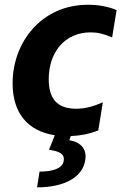

<svg xmlns="http://www.w3.org/2000/svg" viewBox="-20 -573 520 823"><path d="M369 -434.3C398.1 -434.3 423.7 -428.3 460.6 -412.6L479.8 -529.8C444.6 -544.7 402.3 -552.6 357.6 -552.6C155.2 -552.6 33.7 -388.8 34.1 -215.9C33.7 -92 95.9 -11.4 214.8 6.7L190 69.2C238.3 75.3 258.5 88.8 252.8 118.3C246.4 148.4 208.8 162.6 149.5 162.6L138.8 230.1C258.2 230.1 334.5 185 345.2 114.3C354.4 65 324.2 35.5 277 28.1L283.4 10.3C322.8 8.9 364 1.1 401.3 -14.2L420.8 -134.6C380.7 -116.8 344.8 -106.9 306.5 -106.9C224.4 -106.9 188.9 -150.6 188.9 -233.3C188.9 -349.8 258.2 -434.3 369 -434.3Z"/></svg>

Font: TID UI
Style: Bold Italic
Weight: 700
Italic angle: -9.39999°
Designer: The TID Project Authors
Foundry: Bakken & Bæck
Version: Version 1.001;hotconv 1.0.109;makeotfexe 2.5.65596